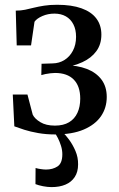

<svg xmlns="http://www.w3.org/2000/svg" viewBox="-20 -554 498 804"><path d="M210.5 9Q172.5 9 140 3.2Q107.5 -2.5 82.2 -10.5Q57 -18.5 40 -25L33.5 -158H95L117 -74Q125 -57 148.8 -42.5Q172.5 -28 210 -28Q245.5 -28 269 -42Q292.5 -56 304.2 -81.5Q316 -107 316 -141Q316 -193 288.8 -220.8Q261.5 -248.5 210.5 -248.5Q202.5 -248.5 191.2 -247.2Q180 -246 169.8 -243.8Q159.5 -241.5 153 -239.5L154 -287L200.5 -288.5Q228 -289 250 -302.8Q272 -316.5 285.2 -341.5Q298.5 -366.5 298.5 -400Q298.5 -430.5 287.2 -452.2Q276 -474 255.8 -485.5Q235.5 -497 208 -497Q181 -497 157.8 -487Q134.5 -477 124.5 -463L110 -364H50L46 -509.5Q67 -509.5 85 -513.2Q103 -517 122 -521.8Q141 -526.5 164.5 -530.2Q188 -534 219.5 -534Q280 -534 321.2 -519.2Q362.5 -504.5 383.5 -476.5Q404.5 -448.5 404.5 -409Q404.5 -368.5 383.5 -339.8Q362.5 -311 325.2 -293.8Q288 -276.5 240 -270.5L252 -281Q304 -280.5 343.2 -265.5Q382.5 -250.5 404.8 -221Q427 -191.5 427 -148Q427 -102.5 402.8 -67.2Q378.5 -32 330.5 -11.5Q282.5 9 210.5 9ZM196 229.5Q179.5 229.5 160.2 225.8Q141 222 128.5 217L129 149.5Q139 152.5 151.5 154.2Q164 156 172.5 156Q201 156 221 142.8Q241 129.5 241 92Q241 74.5 235.5 56.8Q230 39 222.2 23.8Q214.5 8.5 206.5 -1L227.5 -6L241.5 -1Q254 10 269.2 30.8Q284.5 51.5 296 78.2Q307.5 105 307 134.5Q307 166 293 187.2Q279 208.5 254.2 219Q229.5 229.5 196 229.5Z"/></svg>

Font: Merriweather 96pt
Style: Regular
Weight: 400
Version: Version 2.100